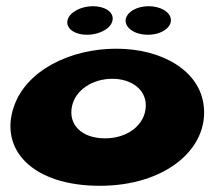

<svg xmlns="http://www.w3.org/2000/svg" viewBox="-20 -582 701 619"><path d="M280 -562C318 -562 347 -543 343 -518C340 -492 303 -470 261 -470C218 -470 191 -492 198 -518C205 -543 241 -562 280 -562ZM459 -562C498 -562 530 -543 531 -518C532 -492 499 -470 457 -470C414 -470 383 -492 385 -518C388 -543 421 -562 459 -562ZM25 -239C-23 -101 83 17 302 17C512 17 652 -101 637 -239C625 -355 501 -425 355 -425C206 -425 65 -355 25 -239ZM212 -239C223 -293 280 -328 342 -328C404 -328 452 -293 450 -239C448 -181 393 -136 319 -136C242 -136 200 -181 212 -239Z"/></svg>

Font: Hussar Milosc
Style: Bold
Weight: 700
Foundry: Cannot Into Space Fonts
Version: Version 1.02